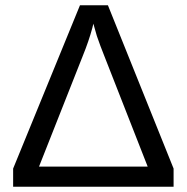

<svg xmlns="http://www.w3.org/2000/svg" viewBox="-20 -708 708 728"><path d="M29.8 -68.8 283.2 -688H389.2L638.2 -68.8V0H29.8ZM127.9 -76.2H540L375 -497.1Q360.4 -533.2 347.2 -571.8L334 -618.2L330.1 -602.1Q316.9 -552.7 293.9 -496.1Z"/></svg>

Font: Libra Sans Modern
Style: Regular
Weight: 400
Foundry: Stefan Peev, Context Ltd
Version: Version 1.000